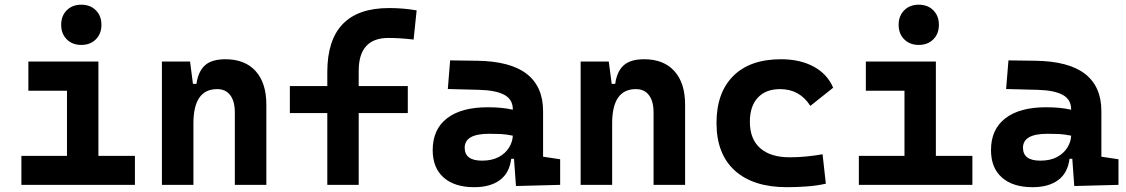

<svg xmlns="http://www.w3.org/2000/svg" viewBox="-20 -776 4728 806"><path d="M321.3 -587.4Q283.7 -587.4 260.3 -610.8Q236.8 -634.3 236.8 -671.9Q236.8 -709.5 260.3 -732.9Q283.7 -756.3 321.3 -756.3Q358.9 -756.3 382.3 -732.9Q405.8 -709.5 405.8 -671.9Q405.8 -634.3 382.3 -610.8Q358.9 -587.4 321.3 -587.4ZM69.8 0V-121.6H261.2V-395H99.1V-517.6H393.1V-121.6H546.4V0Z M659.7 0V-517.6H777.8L790 -423.8H804.7Q812 -476.1 840.3 -501.7Q868.7 -527.3 926.3 -527.3Q1008.3 -527.3 1053.2 -477.5Q1098.1 -427.7 1098.1 -336.9V0H965.8V-304.2Q965.8 -351.1 946.5 -376.5Q927.2 -401.9 891.6 -401.9Q792 -401.9 792 -258.3V0Z M1354 0V-301.3H1196.8V-414.6H1354V-473.6Q1354 -742.2 1613.3 -742.2Q1673.3 -742.2 1729 -732.4L1716.3 -609.9Q1683.6 -613.8 1658.4 -615.2Q1633.3 -616.7 1610.4 -616.7Q1485.8 -616.7 1485.8 -478.5V-414.6H1691.9V-301.3H1485.8V0Z M1970.7 9.8Q1888.2 9.8 1842.3 -30.8Q1796.4 -71.3 1796.4 -146Q1796.4 -232.9 1856.4 -279.3Q1916.5 -325.7 2026.9 -325.7Q2059.1 -325.7 2084.2 -323.2Q2109.4 -320.8 2132.8 -315.4V-316.9Q2132.8 -358.4 2097.4 -377.7Q2062 -397 1992.2 -398.9L1859.9 -402.3L1869.6 -522.5L1982.4 -521Q2123 -519 2191.4 -465.6Q2259.8 -412.1 2259.8 -309.6V-118.2L2331.5 -107.4V0L2146 4.9L2137.7 -109.4H2126Q2118.7 -49.8 2078.4 -20Q2038.1 9.8 1970.7 9.8ZM1930.7 -155.8Q1930.7 -101.6 2003.4 -101.6Q2045.4 -101.6 2073.7 -116.9Q2102.1 -132.3 2116.9 -156.5Q2131.8 -180.7 2132.8 -206.5Q2104.5 -212.4 2081.5 -213.4Q2058.6 -214.4 2033.2 -214.4Q1930.7 -214.4 1930.7 -155.8Z M2417.5 0V-517.6H2535.6L2547.9 -423.8H2562.5Q2569.8 -476.1 2598.1 -501.7Q2626.5 -527.3 2684.1 -527.3Q2766.1 -527.3 2811 -477.5Q2856 -427.7 2856 -336.9V0H2723.6V-304.2Q2723.6 -351.1 2704.3 -376.5Q2685.1 -401.9 2649.4 -401.9Q2549.8 -401.9 2549.8 -258.3V0Z M3283.2 9.8Q3142.1 9.8 3064.9 -59.8Q2987.8 -129.4 2987.8 -259.8Q2987.8 -386.7 3058.1 -457Q3128.4 -527.3 3258.8 -527.3Q3338.9 -527.3 3396.2 -496.1Q3453.6 -464.8 3477.5 -407.7L3381.8 -331.5Q3336.9 -401.9 3254.9 -401.9Q3194.8 -401.9 3161.4 -366.2Q3127.9 -330.6 3127.9 -264.6Q3127.9 -191.9 3171.4 -153.8Q3214.8 -115.7 3294.9 -115.7Q3330.1 -115.7 3365 -119.1Q3399.9 -122.6 3433.1 -128.4L3446.8 -4.9Q3407.2 3.9 3365.2 6.8Q3323.2 9.8 3283.2 9.8Z M3836.9 -587.4Q3799.3 -587.4 3775.9 -610.8Q3752.4 -634.3 3752.4 -671.9Q3752.4 -709.5 3775.9 -732.9Q3799.3 -756.3 3836.9 -756.3Q3874.5 -756.3 3897.9 -732.9Q3921.4 -709.5 3921.4 -671.9Q3921.4 -634.3 3897.9 -610.8Q3874.5 -587.4 3836.9 -587.4ZM3585.4 0V-121.6H3776.9V-395H3614.7V-517.6H3908.7V-121.6H4062V0Z M4314.5 9.8Q4231.9 9.8 4186 -30.8Q4140.1 -71.3 4140.1 -146Q4140.1 -232.9 4200.2 -279.3Q4260.3 -325.7 4370.6 -325.7Q4402.8 -325.7 4428 -323.2Q4453.1 -320.8 4476.6 -315.4V-316.9Q4476.6 -358.4 4441.2 -377.7Q4405.8 -397 4335.9 -398.9L4203.6 -402.3L4213.4 -522.5L4326.2 -521Q4466.8 -519 4535.2 -465.6Q4603.5 -412.1 4603.5 -309.6V-118.2L4675.3 -107.4V0L4489.7 4.9L4481.4 -109.4H4469.7Q4462.4 -49.8 4422.1 -20Q4381.8 9.8 4314.5 9.8ZM4274.4 -155.8Q4274.4 -101.6 4347.2 -101.6Q4389.2 -101.6 4417.5 -116.9Q4445.8 -132.3 4460.7 -156.5Q4475.6 -180.7 4476.6 -206.5Q4448.2 -212.4 4425.3 -213.4Q4402.3 -214.4 4377 -214.4Q4274.4 -214.4 4274.4 -155.8Z"/></svg>

Font: Caskaydia Cove
Style: Bold
Weight: 700
Monospace: yes
Designer: Aaron Bell
Foundry: Saja Typeworks
Version: Version 4.300; ttfautohint (v1.8.3)